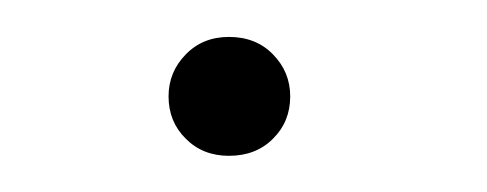

<svg xmlns="http://www.w3.org/2000/svg" viewBox="-20 -81 264 104"><path d="M71.3 -28.8Q71.3 -42 80.6 -51.5Q89.8 -61 104 -61Q118.7 -61 127.9 -51.5Q137.2 -42 137.2 -28.8Q137.2 -15.1 127.9 -5.9Q118.7 3.4 104 3.4Q89.8 3.4 80.6 -5.9Q71.3 -15.1 71.3 -28.8Z"/></svg>

Font: Roboto ExtraLight
Style: Regular
Weight: 250
Designer: Christian Robertson
Foundry: Google
Version: Version 3.009; 2024